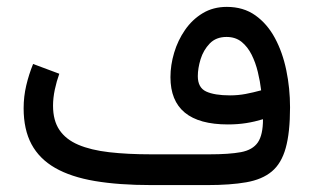

<svg xmlns="http://www.w3.org/2000/svg" viewBox="-20 -535 907 555"><path d="M645 -259.3Q600.1 -259.3 575.9 -270.5Q551.8 -281.7 551.8 -314.9Q551.8 -337.4 559.8 -363.8Q567.9 -390.1 586.2 -409.2Q604.5 -428.2 634.8 -428.2Q660.6 -428.2 678.2 -414.1Q695.8 -399.9 707.3 -377Q718.8 -354 725.3 -326.9Q731.9 -299.8 734.9 -273.9Q711.9 -267.6 689.9 -263.4Q668 -259.3 645 -259.3ZM740.2 -190.4Q740.2 -145 725.3 -123.3Q710.4 -101.6 676.5 -95.2Q642.6 -88.9 585 -88.9H417.5Q348.6 -88.9 295.7 -95Q242.7 -101.1 206.5 -116.5Q170.4 -131.8 151.9 -159.2Q133.3 -186.5 133.3 -229.5Q133.3 -251.5 138.4 -275.9Q143.6 -300.3 151.4 -321.8L75.7 -350.1Q63.5 -320.3 55.9 -288.1Q48.3 -255.9 48.3 -222.2Q48.3 -160.6 71 -118.2Q93.8 -75.7 139.4 -49.6Q185.1 -23.4 254.4 -11.7Q323.7 0 417.5 0H579.1Q646 0 691.9 -8.1Q737.8 -16.1 765.6 -39.3Q793.5 -62.5 805.9 -107.2Q818.4 -151.9 818.4 -224.6Q818.4 -279.8 807.6 -331.8Q796.9 -383.8 774.7 -425Q752.4 -466.3 718 -490.7Q683.6 -515.1 635.7 -515.1Q596.2 -515.1 565.9 -496.8Q535.6 -478.5 514.9 -448.5Q494.1 -418.5 483.4 -382.6Q472.7 -346.7 472.7 -312Q472.7 -243.7 514.2 -209.5Q555.7 -175.3 638.7 -175.3Q667 -175.3 691.7 -179.2Q716.3 -183.1 740.2 -190.4Z"/></svg>

Font: Vazirmatn NL
Style: Regular
Weight: 400
Designer: Saber Rastikerdar
Foundry: Saber Rastikerdar
Version: Version 33.003